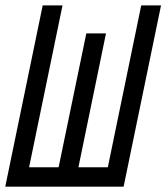

<svg xmlns="http://www.w3.org/2000/svg" viewBox="-34 -704 627 724"><path d="M261.7 -73.2H372.6L498.5 -683.6H573.2L432.1 0H-14.2L127 -683.6H201.7L75.7 -73.2H187L291.5 -578.1H365.7Z"/></svg>

Font: Anka/Coder Condensed
Style: Italic
Weight: 400
Width: 4
Italic angle: -12°
Monospace: yes
Version: Version 001.100